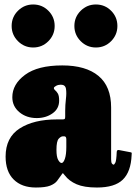

<svg xmlns="http://www.w3.org/2000/svg" viewBox="-20 -827 608 857"><path d="M5 -128Q5 -213.5 68 -253.8Q131 -294 234 -294H258Q266.5 -294 268.8 -296Q271 -298 271 -307V-332Q271 -358 274.2 -385Q277.5 -412 274.5 -430.5Q271.5 -449 251.5 -449Q240 -449 230.2 -443.8Q220.5 -438.5 220.5 -434Q220.5 -428.5 226.2 -424Q232 -419.5 238 -409.8Q244 -400 244 -378Q244 -341.5 214.2 -320.8Q184.5 -300 144 -300Q98 -300 66.5 -326.2Q35 -352.5 35 -393Q35 -451 91.8 -493Q148.5 -535 258 -535Q363 -535 419.5 -488.2Q476 -441.5 476 -347V-116Q476 -101 480 -96.5Q484 -92 487 -92Q490 -92 494.8 -101Q499.5 -110 501 -148.5Q501.5 -160 512.5 -157L564.5 -147Q568.5 -146 568 -143.2Q567.5 -140.5 567.5 -135Q564.5 -60.5 528.2 -25.2Q492 10 413 10H412.5Q355.5 10 322 -4.5Q288.5 -19 269.5 -44Q263.5 -51.5 261.5 -53.5Q259.5 -55.5 253.5 -45.5Q244.5 -32 234.5 -19.2Q224.5 -6.5 203.5 1.8Q182.5 10 140 10Q77 10 41 -25.8Q5 -61.5 5 -128ZM232 -158Q232 -126.5 239.8 -113Q247.5 -99.5 255 -99.5Q263 -99.5 269.5 -118Q276 -136.5 276 -171V-205Q276 -218.5 267 -218.5H260.5Q252 -218.5 242 -207.8Q232 -197 232 -158ZM408 -615Q368.5 -615 340.2 -643.2Q312 -671.5 312 -711Q312 -751 340.2 -779Q368.5 -807 408 -807Q448 -807 476 -779Q504 -751 504 -711Q504 -671.5 476 -643.2Q448 -615 408 -615ZM128 -615Q88.5 -615 60.2 -643.2Q32 -671.5 32 -711Q32 -751 60.2 -779Q88.5 -807 128 -807Q168 -807 196 -779Q224 -751 224 -711Q224 -671.5 196 -643.2Q168 -615 128 -615Z"/></svg>

Font: Besley* Condensed Fatface
Style: Regular
Weight: 900
Width: 3
Designer: Owen Earl
Foundry: indestructible type*
Version: Version 3.000; ttfautohint (v1.8.3)